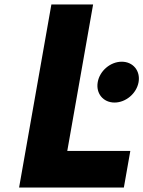

<svg xmlns="http://www.w3.org/2000/svg" viewBox="-20 -845 646 865"><path d="M399.5 -825H211.5L66 0H538L567.1 -165H283.1ZM528.5 -567C477.5 -567 429.2 -526 420.3 -475C411.3 -424 445 -383 496 -383C547 -383 595.3 -424 604.3 -475C613.2 -526 579.5 -567 528.5 -567Z"/></svg>

Font: Hussar Wysoki
Style: Obl
Weight: 700
Foundry: Cannot Into Space Fonts
Version: Version 0.92